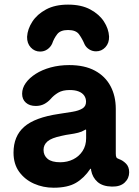

<svg xmlns="http://www.w3.org/2000/svg" viewBox="-20 -818 615 852"><path d="M217.8 15Q171.5 15 131 -2.9Q90.5 -20.8 65.2 -55.4Q40 -90 40 -140.5Q40 -213.8 87.2 -255.2Q134.5 -296.8 241.2 -312.5Q274.5 -317.5 301.8 -322Q329 -326.5 345.4 -336.4Q361.8 -346.2 361.8 -366.5Q361.8 -382.2 353.5 -394Q345.2 -405.8 329.2 -412.1Q313.2 -418.5 289.2 -418.5Q257.5 -418.5 237.9 -406.6Q218.2 -394.8 204.5 -378.5Q192.2 -364.8 175.9 -356.2Q159.5 -347.8 138.8 -347.8Q111.2 -347.8 94.8 -362.4Q78.2 -377 78.2 -402Q78.2 -427 94.2 -449.6Q110.2 -472.2 138.4 -490.2Q166.5 -508.2 204.9 -518.8Q243.2 -529.2 287.2 -529.2Q355.2 -529.2 401.1 -504.5Q447 -479.8 470.4 -435.9Q493.8 -392 493.8 -334.5V-136.5Q493.8 -124.2 496.6 -119.6Q499.5 -115 508.8 -111.8Q525 -106.2 539.1 -92Q553.2 -77.8 553.2 -53.5Q553.2 -26.8 533.4 -8Q513.5 10.8 476.8 10Q435.5 9.2 413 -10.5Q390.5 -30.2 384.5 -61.5L383.8 -68.8H380.8Q353.5 -28 316.8 -6.5Q280 15 217.8 15ZM247.2 -98Q278.8 -98 304.9 -111Q331 -124 346.6 -148.1Q362.2 -172.2 362.2 -204.5V-240.2Q362.2 -243 360.8 -243.1Q359.2 -243.2 355.5 -240.8Q343.5 -233.2 326.6 -229Q309.8 -224.8 291.2 -222.2Q272.8 -219.8 253.5 -215.2Q208.2 -205.8 190.8 -190.6Q173.2 -175.5 173.2 -152.8Q173.2 -128 191.4 -113Q209.5 -98 247.2 -98ZM282 -797.5Q340.8 -797.5 380.5 -776.1Q420.2 -754.8 441.2 -722.5Q462.2 -690.2 464 -656Q464.8 -627 447.8 -608.6Q430.8 -590.2 406.2 -590.2Q389.5 -590.2 375.9 -598.9Q362.2 -607.5 355.5 -621Q344.8 -646.2 330.9 -665.5Q317 -684.8 282 -684.8Q248 -684.8 233.8 -666.2Q219.5 -647.8 211.2 -623.8Q204.2 -608.8 190.2 -599Q176.2 -589.2 158 -589.2Q133.5 -589.2 116.5 -607.5Q99.5 -625.8 100.2 -654.8Q102.2 -689 123.5 -721.9Q144.8 -754.8 184.5 -776.1Q224.2 -797.5 282 -797.5Z"/></svg>

Font: National Park
Style: Regular
Weight: 400
Designer: Andrea Herstowski, Ben Hoepner
Version: Version 1.009